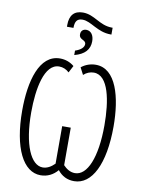

<svg xmlns="http://www.w3.org/2000/svg" viewBox="-108 -1104 908 1190"><g transform="rotate(10 346.0 -509.5)"><path d="M233 -925H274C274 -966 287 -985 321 -985C376 -985 423 -925 508 -925H513V-968H507C428 -969 390 -1029 316 -1029C261 -1029 233 -997 233 -936ZM308 -760C373 -777 403 -812 403 -863C403 -902 384 -927 355 -927C335 -927 321 -915 321 -893C321 -857 363 -867 363 -838C363 -819 345 -800 308 -788ZM231 10C274 10 310 -8 338 -41C364 -8 398 10 442 10C554 10 625 -129 625 -366C625 -549 579 -724 451 -724C418 -724 386 -713 360 -692L383 -648C401 -665 424 -674 447 -674C540 -674 568 -517 568 -363C568 -160 516 -40 439 -40C408 -40 384 -57 365 -77V-313H311V-77C288 -54 263 -40 236 -40C162 -40 107 -160 107 -364C107 -513 136 -674 229 -674C253 -674 274 -665 292 -648L315 -692C290 -713 259 -724 226 -724C96 -724 50 -552 50 -366C50 -130 122 10 231 10Z"/></g></svg>

Font: Noto Sans Display Condensed Light
Style: Regular
Weight: 300
Width: 3
Designer: Monotype Design Team
Foundry: Monotype Imaging Inc.
Version: Version 1.900